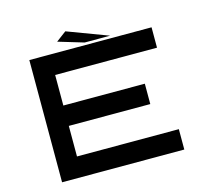

<svg xmlns="http://www.w3.org/2000/svg" viewBox="-119 -998 1237 1138"><g transform="rotate(-15 500.0 -429.5)"><path d="M250 -125H875V0H125V-750H875V-625H250V-437.5H750V-312.5H250ZM625 -765.6H468.8L312.5 -812.5L375 -859.4Z"/></g></svg>

Font: Xanmono
Style: Regular
Weight: 400
Designer: GGBotNet
Foundry: GGBotNet
Version: 1.00